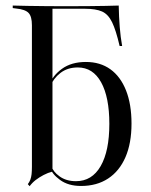

<svg xmlns="http://www.w3.org/2000/svg" viewBox="-20 -643 534 678"><path d="M283.1 -424.2Q333.9 -424.2 369.8 -398.4Q405.6 -372.6 425 -323.8Q444.4 -275 444.4 -206.5Q444.4 -137.1 423 -87.9Q401.6 -38.7 361.7 -12.5Q321.8 13.7 266.1 13.7Q221 13.7 191.9 -7.7Q162.9 -29 158.1 -50L161.3 -57.3Q166.9 -37.1 190.3 -20.2Q213.7 -3.2 248.4 -3.2Q304.8 -3.2 335.5 -56.5Q366.1 -109.7 366.1 -205.6Q366.1 -300 337.1 -352.4Q308.1 -404.8 254.8 -404.8Q218.5 -404.8 193.5 -385.5Q168.5 -366.1 156.5 -336.3L153.2 -341.1Q165.3 -375.8 198.8 -400Q232.3 -424.2 283.1 -424.2ZM92.7 -206.5V-554Q92.7 -584.7 81 -597.2Q69.4 -609.7 37.1 -612.9L25 -614.5V-623.4Q48.4 -622.6 77.8 -622.2Q107.3 -621.8 140.7 -621.4Q174.2 -621 208.9 -621Q259.7 -621 294 -621.4Q328.2 -621.8 352.8 -622.2Q377.4 -622.6 399.2 -623.4Q400 -583.1 402.8 -547.6Q405.6 -512.1 411.3 -480.6H402.4Q389.5 -536.3 375.8 -564.5Q362.1 -592.7 340.3 -602.4Q318.5 -612.1 279.8 -612.1H163.7L165.3 -613.7V-206.5ZM165.3 -37.1Q149.2 -33.1 133.9 -25Q118.5 -16.9 106 -7.3Q93.5 2.4 84.7 14.5L78.2 7.3Q83.9 0 87.1 -8.5Q90.3 -16.9 91.5 -27.8Q92.7 -38.7 92.7 -54V-206.5H165.3V0Z"/></svg>

Font: Playfair 144pt SemiCondensed Light
Style: Regular
Weight: 300
Width: 4
Designer: Claus Eggers Sørensen
Foundry: Claus Eggers Sørensen
Version: Version 2.203